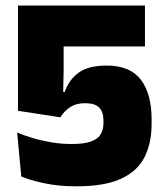

<svg xmlns="http://www.w3.org/2000/svg" viewBox="-20 -659 597 694"><path d="M256 14.5Q190.5 14.5 138.5 3Q86.5 -8.5 57 -21L42 -180Q65.5 -170 96.8 -160.5Q128 -151 164.2 -144.8Q200.5 -138.5 238.5 -138.5Q284.5 -138.5 309.5 -147.8Q334.5 -157 344.2 -174Q354 -191 354 -214.5V-223Q354 -254.5 338.5 -270.2Q323 -286 287.5 -286Q254 -286 232.5 -271Q211 -256 198 -235L45 -258.5V-639H504V-491H210V-407L208.5 -326.5H214Q228.5 -370 263.8 -396Q299 -422 365.5 -422Q450 -422 489 -371Q528 -320 528 -227.5V-211Q528 -142 502.5 -91.2Q477 -40.5 417.8 -13Q358.5 14.5 256 14.5Z"/></svg>

Font: Anek Gujarati ExtraBold
Style: Regular
Weight: 800
Version: Version 1.003